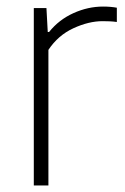

<svg xmlns="http://www.w3.org/2000/svg" viewBox="-20 -565 382 585"><path d="M83 0V-540.5H121.5L125.5 -467.5H129.5Q159.5 -505 203.8 -525Q248 -545 294 -545Q317 -545 336 -541.5V-498Q325.5 -499.5 315.2 -500Q305 -500.5 292.5 -500.5Q250.5 -500.5 203.8 -479Q157 -457.5 127.5 -413V0Z"/></svg>

Font: Encode Sans XLt
Style: Regular
Weight: 200
Designer: Multiple Designers
Foundry: Impallari Type
Version: Version 3.002; ttfautohint (v1.8.3) -l 8 -r 50 -G 200 -x 14 